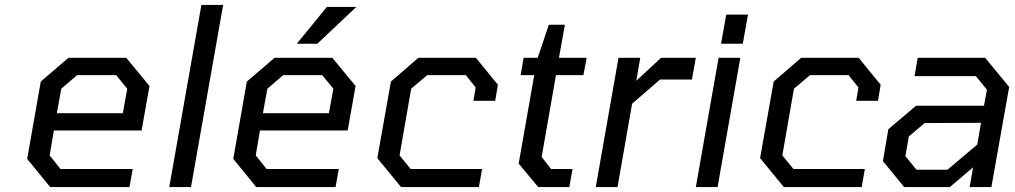

<svg xmlns="http://www.w3.org/2000/svg" viewBox="-20 -757 4109 777"><path d="M183 0 90 -114 145 -427 257 -523H491L585 -409L553 -229H198L181 -128L225 -73H517L504 0ZM210 -299H477L495 -398L450 -453H292L228 -398Z M665 0 795 -737H883L753 0Z M1181 -580 1303 -729H1422L1264 -580ZM1017 0 924 -114 979 -427 1091 -523H1325L1419 -409L1387 -229H1032L1015 -128L1059 -73H1351L1338 0ZM1044 -299H1311L1329 -398L1284 -453H1126L1062 -398Z M1603 0 1507 -117 1562 -427 1673 -523H1906L1995 -414L1984 -349H1896L1905 -403L1865 -453H1709L1644 -398L1597 -128L1642 -73H1931L1918 0Z M2158 0 2079 -95 2142 -453H2087L2099 -523H2156L2201 -657H2266L2242 -523H2354L2341 -453H2230L2172 -122L2210 -73H2297L2284 0Z M2391 0 2483 -523H2571L2555 -430L2655 -523H2796L2780 -435H2651L2538 -337L2479 0Z M2898 -580 2919 -698H3007L2986 -580ZM2796 0 2888 -523H2976L2884 0Z M3152 0 3056 -117 3111 -427 3222 -523H3455L3544 -414L3533 -349H3445L3454 -403L3414 -453H3258L3193 -398L3146 -128L3191 -73H3480L3467 0Z M3639 0 3553 -105 3575 -234 3687 -329H3962L3974 -394L3929 -449H3681L3694 -523H3967L4064 -405L3992 0H3904L3918 -80L3824 0ZM3689 -70H3814L3935 -172L3950 -260L3722 -259L3658 -205L3644 -125Z"/></svg>

Font: Tomorrow
Style: Italic
Weight: 400
Italic angle: -10°
Designer: Tony de Marco, Monica Rizzolli
Foundry: Just in Type
Version: Version 2.002